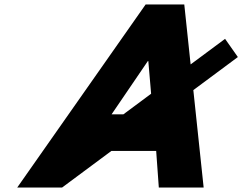

<svg xmlns="http://www.w3.org/2000/svg" viewBox="-20 -845 1092 865"><path d="M660.8 -422.7 536 -330H482.8L646.2 -570H648.2ZM851 -439.1 1051.6 -588 994 -670 838.8 -554.8 810.2 -825H636.2L57.5 0H259.5L481.8 -165H683.6L695.5 0H897.5Z"/></svg>

Font: Hussar
Style: BdOblThree
Weight: 700
Foundry: Cannot Into Space Fonts
Version: Version 2.00